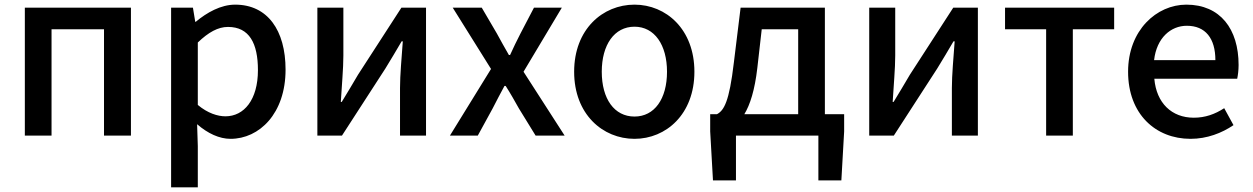

<svg xmlns="http://www.w3.org/2000/svg" viewBox="-20 -584 5397 827"><path d="M87 0H202V-458H428V0H544V-551H87Z M717 223H832V45L829 -49C875 -9 925 14 973 14C1097 14 1210 -95 1210 -284C1210 -454 1132 -564 993 -564C931 -564 871 -530 823 -490H821L811 -551H717ZM951 -83C918 -83 875 -96 832 -132V-401C878 -445 919 -468 962 -468C1054 -468 1091 -397 1091 -282C1091 -154 1031 -83 951 -83Z M1347 0H1453L1640 -289C1660 -321 1690 -372 1710 -406H1715C1710 -335 1703 -262 1703 -205V0H1815V-551H1709L1522 -262C1503 -229 1472 -178 1452 -145H1448C1452 -215 1459 -288 1459 -345V-551H1347Z M1918 0H2038L2102 -117C2119 -150 2136 -183 2153 -214H2158C2178 -183 2197 -149 2215 -117L2287 0H2412L2235 -275L2400 -551H2280L2222 -440C2206 -409 2191 -378 2177 -347H2172C2154 -378 2137 -409 2120 -440L2055 -551H1930L2095 -287Z M2713 14C2849 14 2971 -92 2971 -275C2971 -458 2849 -564 2713 -564C2576 -564 2453 -458 2453 -275C2453 -92 2576 14 2713 14ZM2713 -82C2626 -82 2572 -158 2572 -275C2572 -391 2626 -469 2713 -469C2799 -469 2853 -391 2853 -275C2853 -158 2799 -82 2713 -82Z M3150 0H3505V193H3604L3616 -18V-92H3533V-551H3170L3141 -315C3121 -144 3098 -108 3068 -92H3039V-18L3051 193H3150ZM3186 -92C3211 -133 3231 -196 3242 -291L3261 -458H3418V-92Z M3724 0H3830L4017 -289C4037 -321 4067 -372 4087 -406H4092C4087 -335 4080 -262 4080 -205V0H4192V-551H4086L3899 -262C3880 -229 3849 -178 3829 -145H3825C3829 -215 3836 -288 3836 -345V-551H3724Z M4486 0H4601V-458H4779V-551H4309V-458H4486Z M5108 14C5179 14 5243 -11 5293 -45L5253 -118C5213 -92 5171 -77 5122 -77C5027 -77 4961 -140 4952 -245H5309C5312 -259 5315 -281 5315 -304C5315 -459 5236 -564 5090 -564C4962 -564 4839 -454 4839 -275C4839 -93 4957 14 5108 14ZM4951 -325C4962 -421 5023 -473 5092 -473C5172 -473 5215 -419 5215 -325Z"/></svg>

Font: Noto Sans TC Medium
Style: Regular
Weight: 500
Designer: Ryoko NISHIZUKA 西塚涼子 (kana, bopomofo & ideographs); Paul D. Hunt (Latin, Greek & Cyrillic); Sandoll Communications 산돌커뮤니
Foundry: Adobe
Version: Version 2.004;hotconv 1.0.118;makeotfexe 2.5.65603